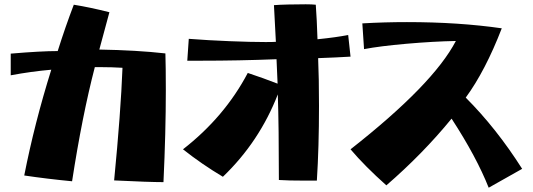

<svg xmlns="http://www.w3.org/2000/svg" viewBox="-20 -818 2484 895"><path d="M512 23Q543 -295 551 -502Q500 -505 453 -505H422Q363 -278 316 27Q201 16 93 0Q141 -244 219 -493Q126 -485 30 -467V-568Q171 -580 249 -580Q285 -694 324 -796Q399 -784 490 -761L443 -587Q618 -584 751 -569Q753 -507 753 -397Q753 -202 742 31Q675 31 512 23Z M1280 21Q1280 -226 1275 -378Q1189 -157 1019 6Q920 -53 833 -122Q1027 -273 1135 -478Q1210 -453 1274 -428L1269 -542Q1095 -535 916 -535H853L860 -637Q951 -630 1051 -626Q1151 -622 1218 -622Q1253 -622 1266 -623L1257 -794Q1282 -796 1323.5 -797Q1365 -798 1405 -798Q1434 -798 1452 -796Q1457 -729 1460 -635Q1549 -644 1603 -655L1614 -554Q1548 -550 1463 -547Q1467 -454 1467 -325Q1467 -131 1457 24H1405Q1322 24 1280 21Z M2085 -265Q1951 -101 1781 46Q1681 -43 1614 -122Q1999 -424 2105 -627Q2000 -625 1875 -614Q1750 -603 1677 -589L1669 -709Q1773 -715 1877 -715Q2118 -715 2319 -686Q2242 -487 2151 -363Q2294 -220 2414 -31L2258 57Q2201 -87 2085 -265Z"/></svg>

Font: Otomanopee One
Style: Regular
Weight: 400
Designer: Das Ende der Wildnis
Foundry: Gutenberg Labo
Version: Version 3.005